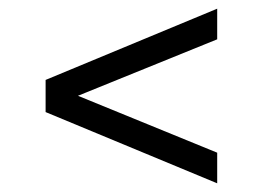

<svg xmlns="http://www.w3.org/2000/svg" viewBox="-20 -601 606 442"><path d="M480 -179 85 -343V-417L480 -581V-510.5L159.5 -380.5L480 -249.5Z"/></svg>

Font: Encode Sans Exp
Style: Regular
Weight: 400
Width: 7
Designer: Multiple Designers
Foundry: Impallari Type
Version: Version 3.002; ttfautohint (v1.8.3) -l 8 -r 50 -G 200 -x 14 